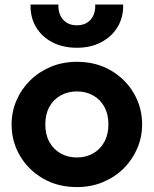

<svg xmlns="http://www.w3.org/2000/svg" viewBox="-20 -784 656 820"><path d="M308.5 15Q227 15 164 -21.5Q101 -58 65.2 -118.8Q29.5 -179.5 29.5 -252.5Q29.5 -306 50 -354.2Q70.5 -402.5 108 -439.8Q145.5 -477 196.5 -498.5Q247.5 -520 308.5 -520Q390 -520 452.8 -483.5Q515.5 -447 551.2 -386.2Q587 -325.5 587 -252.5Q587 -199.5 566.5 -151Q546 -102.5 508.8 -65.2Q471.5 -28 420.5 -6.5Q369.5 15 308.5 15ZM308.5 -111.5Q347 -111.5 377.5 -128.8Q408 -146 425.5 -177.8Q443 -209.5 443 -252.5Q443 -296 425.8 -327.5Q408.5 -359 378 -376.2Q347.5 -393.5 308.5 -393.5Q269.5 -393.5 238.8 -376.2Q208 -359 190.8 -327.5Q173.5 -296 173.5 -252.5Q173.5 -209 191 -177.5Q208.5 -146 239 -128.8Q269.5 -111.5 308.5 -111.5ZM308.5 -580Q248.5 -580 203.5 -603.5Q158.5 -627 133.8 -668.5Q109 -710 110.5 -764.5H229.5Q228 -724.5 249.5 -700.2Q271 -676 308.5 -676Q346 -676 367.2 -700.2Q388.5 -724.5 386.5 -764.5H506Q507.5 -711 482.5 -669.2Q457.5 -627.5 412.5 -603.8Q367.5 -580 308.5 -580Z"/></svg>

Font: Geologica SemiBold
Style: Regular
Weight: 600
Designer: Sindre Bremnes, Frode Helland
Foundry: Monokrom Skriftforlag AS
Version: Version 1.010;gftools[0.9.28]